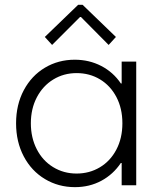

<svg xmlns="http://www.w3.org/2000/svg" viewBox="-20 -771 659 799"><path d="M486.3 -92.8H482.9Q451.2 -45.4 401.9 -18.8Q352.5 7.8 292 7.8Q223.1 7.8 167 -25.9Q110.8 -59.6 78.9 -120.1Q46.9 -180.7 46.9 -257.8Q46.9 -335.4 79.1 -395.8Q111.3 -456.1 167 -489.3Q222.7 -522.5 291 -522.5Q351.1 -522.5 401.1 -496.6Q451.2 -470.7 482.9 -423.8H486.3V-514.6H546.9V0H486.3ZM489.3 -257.8Q489.3 -319.8 464.4 -367.2Q439.5 -414.6 396.2 -440.7Q353 -466.8 298.8 -466.8Q245.1 -466.8 201.7 -440.2Q158.2 -413.6 133.3 -366Q108.4 -318.4 108.4 -257.8Q108.4 -198.2 132.8 -150.4Q157.2 -102.5 200.9 -75.7Q244.6 -48.8 298.8 -48.8Q352.1 -48.8 395.5 -74.7Q439 -100.6 464.1 -148.2Q489.3 -195.8 489.3 -257.8ZM166.5 -617.2 305.2 -751H323.7L462.4 -617.2L432.1 -584L316.9 -700.2H313L196.8 -584Z"/></svg>

Font: Reddit Sans Chocolate Light
Style: Regular
Weight: 300
Designer: Stephen Hutchings
Foundry: Reddit
Version: Version 1.013